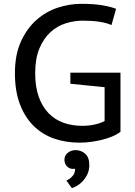

<svg xmlns="http://www.w3.org/2000/svg" viewBox="-20 -733 708 1004"><path d="M348 -353H610V-44Q592 -30 567 -19.5Q542 -9 513.5 -2Q485 5 455 9Q425 13 396 13Q324 13 262.5 -8.5Q201 -30 155.5 -75Q110 -120 84 -188.5Q58 -257 58 -350Q58 -447 89.5 -516Q121 -585 171 -629Q221 -673 282.5 -693Q344 -713 405 -713Q471 -713 514.5 -705.5Q558 -698 587 -687L563 -602Q511 -625 413 -625Q368 -625 323.5 -611Q279 -597 243.5 -564.5Q208 -532 186 -479.5Q164 -427 164 -350Q164 -279 182.5 -227Q201 -175 234 -141Q267 -107 312 -91Q357 -75 410 -75Q443 -75 473.5 -81.5Q504 -88 527 -100V-277L348 -295ZM317 102Q317 80 334.5 66Q352 52 375 52Q404 52 425.5 71Q447 90 447 130Q447 157 437 178Q427 199 413 214Q399 229 383.5 238Q368 247 356 251L327 211Q346 203 359.5 187.5Q373 172 373 149Q350 154 333.5 140Q317 126 317 102Z"/></svg>

Font: PT Sans Caption
Style: Regular
Weight: 400
Designer: A.Korolkova, O.Umpeleva, V.Yefimov
Foundry: ParaType Ltd
Version: Version 2.004W OFL